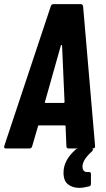

<svg xmlns="http://www.w3.org/2000/svg" viewBox="-25 -720 513 931"><path d="M297 -11 293 -107Q294 -109 292 -110.5Q290 -112 288 -112H165Q159 -112 159 -107L131 -11Q128 0 117 0H4Q-8 0 -4 -13L221 -689Q224 -700 235 -700H366Q376 -700 378 -689L436 -13V-10Q436 0 425 0H308Q297 0 297 -11ZM196 -221H283Q288 -221 288 -226L276 -499Q275 -502 273 -502Q271 -502 270 -499L193 -226Q191 -221 196 -221ZM406 184Q378 191 359 191Q327 191 305 174Q283 157 283 117Q283 57 341 6Q347 0 356 0H417Q426 0 426 5Q426 9 420 15Q375 55 375 88Q375 103 383 109.5Q391 116 404 114H407Q416 114 416 124V170Q416 176 414 179.5Q412 183 406 184Z"/></svg>

Font: Barlow Condensed
Style: Bold Italic
Weight: 700
Width: 3
Italic angle: -7°
Designer: Jeremy Tribby
Foundry: Tribby Type
Version: Version 1.408